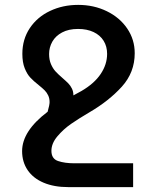

<svg xmlns="http://www.w3.org/2000/svg" viewBox="-20 -579 640 786"><path d="M70.5 39.5Q70.5 -42.5 175 -121.5Q183 -149.5 183 -161Q183 -176.5 177.2 -188.5Q171.5 -200.5 162.8 -209.2Q154 -218 138.5 -230.5Q117.5 -247 104 -261.5Q90.5 -276 81 -300Q71.5 -324 71.5 -358.5Q71.5 -418 102 -463.8Q132.5 -509.5 184.8 -534.2Q237 -559 300 -559Q364 -559 417 -533.2Q470 -507.5 500.8 -462.2Q531.5 -417 531.5 -361Q531.5 -282.5 478.8 -224.2Q426 -166 346.5 -119.5Q303 -94 271.2 -72Q239.5 -50 215 -21Q190.5 8 190.5 38.5Q190.5 71 217.8 80.2Q245 89.5 285 89.5H525V187H259.5Q201.5 187 158.8 169Q116 151 93.2 117.5Q70.5 84 70.5 39.5ZM236 -259.5Q251.5 -246 260 -237.2Q268.5 -228.5 274.5 -216.2Q280.5 -204 280.5 -188.5L313.5 -206.5Q366 -237 392.2 -276.2Q418.5 -315.5 418.5 -358.5Q418.5 -389 404.2 -412Q390 -435 363 -447.8Q336 -460.5 299.5 -460.5Q261 -460.5 234.2 -446.2Q207.5 -432 194.2 -408.5Q181 -385 181 -358Q181 -334 188.8 -316.2Q196.5 -298.5 207.2 -286.8Q218 -275 236 -259.5Z"/></svg>

Font: JuliaMono
Style: Regular
Weight: 400
Monospace: yes
Designer: cormullion
Foundry: corm
Version: Version 0.055; ttfautohint (v1.8.4)